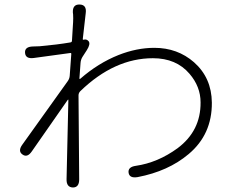

<svg xmlns="http://www.w3.org/2000/svg" viewBox="-20 -800 1040 851"><path d="M303 31Q274 30 275 -6L283 -356Q283 -361 280 -357L121 -129Q101 -100 80 -115Q58 -130 79 -159L280 -440Q288 -451 289 -464L296 -561Q296 -566 291 -565L130 -543Q93 -538 91 -566Q89 -593 126 -594Q139 -594 156 -595Q234 -602 292 -612Q299 -613 299 -620L304 -702Q305 -719 304 -736L303 -744Q301 -781 333 -780Q365 -779 360 -742L347 -628Q346 -623 351 -624Q364 -628 373 -617Q382 -605 365 -578L345 -547Q338 -535 337 -521L332 -453Q332 -448 336 -451Q415 -520 505 -556Q586 -588 664 -588Q767 -588 840 -524Q918 -455 919 -345Q920 -204 816 -117Q726 -41 590 -15Q554 -9 550 -34Q546 -60 582 -65Q679 -79 767 -143Q870 -220 869 -346Q869 -416 820 -473Q761 -542 658 -542Q487 -542 336 -396Q328 -388 328 -377L331 -5Q331 31 303 31Z"/></svg>

Font: Resource Han Rounded KR Light
Style: Regular
Weight: 300
Designer: Cyano Hao (round all glyphs); Ryoko NISHIZUKA 西塚涼子 (kana, bopomofo & ideographs); Paul D. Hunt (Latin, Greek & Cyrillic)
Foundry: Cyano Hao
Version: 0.990